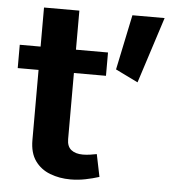

<svg xmlns="http://www.w3.org/2000/svg" viewBox="-50 -721 705 772"><g transform="rotate(5 302.5 -334.5)"><path d="M453.4 -674.1 406.8 -451.4 497.4 -407.2 583.4 -674.1ZM359.4 -105.5Q347.5 -102.9 332.1 -100.8Q316.6 -98.7 303.4 -98.7Q273.8 -98.7 256.5 -112.3Q239.3 -126 239.3 -155.2V-674.1H96.6V-139.2Q96.6 -87.3 119.3 -55.6Q142 -23.9 179.8 -9.4Q217.6 5.2 262.6 5.2Q292.4 5.2 322.2 -0.7Q351.9 -6.6 378 -15ZM12.5 -422.3H368.7V-516.4H12.5Z"/></g></svg>

Font: Estedad-FD VF
Style: Regular
Weight: 100
Designer: Amin Abedi
Version: Version 7.3